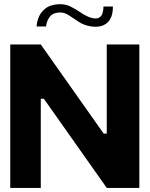

<svg xmlns="http://www.w3.org/2000/svg" viewBox="-20 -917 730 937"><path d="M30 0V-700H179L486 -265H501V-700H660V0H501L194 -435H179V0ZM159 -788Q159 -806 168 -830.5Q177 -855 199.5 -874Q222 -893 261 -896Q296 -899 322.5 -886Q349 -873 372 -857Q395 -841 419 -832Q447 -823 461 -829.5Q475 -836 480 -851.5Q485 -867 485 -885H531Q531 -830 503 -805.5Q475 -781 425 -788Q391 -793 365 -810Q339 -827 316 -842.5Q293 -858 267 -856Q236 -854 221.5 -833.5Q207 -813 205 -788Z"/></svg>

Font: Vina Sans
Style: Regular
Weight: 400
Designer: Andree Nguyen
Foundry: Nguyen Type Foundry
Version: Version 1.002; ttfautohint (v1.8.4.7-5d5b);gftools[0.9.28]